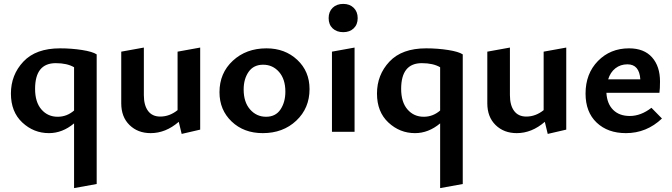

<svg xmlns="http://www.w3.org/2000/svg" viewBox="-20 -676 3447 985"><path d="M288 -428Q347 -428 401 -419.5Q455 -411 476 -397V268L360 289V-43Q300 7 231 7Q153 7 94.5 -47.5Q36 -102 36 -196Q36 -292 100 -360Q164 -428 288 -428ZM276 -77Q323 -77 360 -109V-331Q324 -352 266 -352Q160 -352 160 -220Q160 -152 192.5 -114.5Q225 -77 276 -77Z M891 -411 1007 -432V-11L912 11L897 -51Q830 7 753 7Q687 7 644.5 -34.5Q602 -76 602 -146V-411L718 -432V-188Q718 -136 739.5 -107Q761 -78 802 -78Q850 -78 891 -111Z M1328 7Q1231 7 1168.5 -52.5Q1106 -112 1106 -203Q1106 -301 1174.5 -364.5Q1243 -428 1347 -428Q1442 -428 1505 -369Q1568 -310 1568 -219Q1568 -121 1500 -57Q1432 7 1328 7ZM1444 -206Q1444 -270 1411.5 -307Q1379 -344 1330 -344Q1281 -344 1255.5 -307.5Q1230 -271 1230 -217Q1230 -152 1263 -114.5Q1296 -77 1345 -77Q1394 -77 1419 -114.5Q1444 -152 1444 -206Z M1741 -511Q1707 -511 1686.5 -530.5Q1666 -550 1666 -583Q1666 -616 1686.5 -636Q1707 -656 1741 -656Q1774 -656 1794.5 -636Q1815 -616 1815 -583Q1815 -550 1794.5 -530.5Q1774 -511 1741 -511ZM1683 0V-411L1799 -432V0Z M2166 -428Q2225 -428 2279 -419.5Q2333 -411 2354 -397V268L2238 289V-43Q2178 7 2109 7Q2031 7 1972.5 -47.5Q1914 -102 1914 -196Q1914 -292 1978 -360Q2042 -428 2166 -428ZM2154 -77Q2201 -77 2238 -109V-331Q2202 -352 2144 -352Q2038 -352 2038 -220Q2038 -152 2070.5 -114.5Q2103 -77 2154 -77Z M2769 -411 2885 -432V-11L2790 11L2775 -51Q2708 7 2631 7Q2565 7 2522.5 -34.5Q2480 -76 2480 -146V-411L2596 -432V-188Q2596 -136 2617.5 -107Q2639 -78 2680 -78Q2728 -78 2769 -111Z M3322 -123 3376 -68Q3297 7 3191 7Q3098 7 3041 -47Q2984 -101 2984 -196Q2984 -298 3047.5 -363Q3111 -428 3207 -428Q3284 -428 3325 -382Q3366 -336 3366 -258Q3366 -220 3363 -200H3091Q3094 -144 3125.5 -112.5Q3157 -81 3211 -81Q3268 -81 3322 -123ZM3199 -346Q3163 -346 3137 -325.5Q3111 -305 3100 -269H3265Q3260 -346 3199 -346Z"/></svg>

Font: EauTest
Style: Bold
Weight: 700
Designer: Christian Thalmann (Catharsis Fonts)
Version: Version 0.001;PS 000.001;hotconv 1.0.88;makeotf.lib2.5.64775